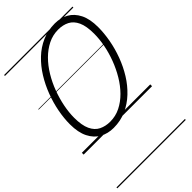

<svg xmlns="http://www.w3.org/2000/svg" viewBox="-360 -1012 1510 1510"><g transform="rotate(-45 395.0 -257.5)"><path d="M316 19Q252 19 201.5 -9Q151 -37 121.5 -95.5Q92 -154 92 -244Q92 -311 106 -384.5Q120 -458 147.5 -530.5Q175 -603 215 -667.5Q255 -732 308 -782.5Q361 -833 426.5 -861.5Q492 -890 569 -890Q633 -890 682.5 -862Q732 -834 761 -776.5Q790 -719 790 -628Q790 -561 776.5 -487Q763 -413 736 -340.5Q709 -268 669 -203.5Q629 -139 576 -89Q523 -39 458 -10Q393 19 316 19ZM331 -35Q392 -35 445 -61.5Q498 -88 542.5 -133Q587 -178 622 -236.5Q657 -295 681.5 -360Q706 -425 718.5 -490Q731 -555 731 -614Q731 -699 708.5 -747.5Q686 -796 646 -816.5Q606 -837 554 -837Q493 -837 440 -810.5Q387 -784 342 -739Q297 -694 261.5 -635Q226 -576 202 -511.5Q178 -447 165 -381.5Q152 -316 152 -258Q152 -173 175 -124Q198 -75 239 -55Q280 -35 331 -35ZM0 365H761V375H0ZM0 -20H761V0H0ZM0 -505H761V-500H0ZM0 -885H761V-875H0Z"/></g></svg>

Font: Playwrite DK Uloopet Guides
Style: Regular
Weight: 400
Designer: Veronika Burian, José Scaglione
Foundry: TypeTogether
Version: Version 1.003